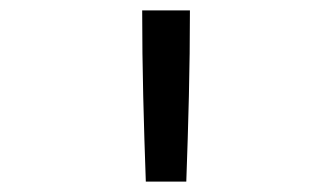

<svg xmlns="http://www.w3.org/2000/svg" viewBox="-20 -792 640 370"><path d="M261 -442Q258 -524 256 -606.5Q254 -689 254 -772H346Q346 -689 344 -606.5Q342 -524 339 -442Z"/></svg>

Font: R Plex Mono
Style: Regular
Weight: 400
Monospace: yes
Designer: Belleve Invis
Foundry: Belleve Invis
Version: Version 31.8.0